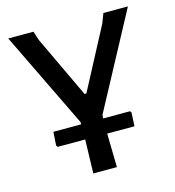

<svg xmlns="http://www.w3.org/2000/svg" viewBox="-98 -726 738 809"><g transform="rotate(-15 270.5 -321.0)"><path d="M427 -213 432 -207 429 -147H310L313 0H210L214 -147H94L89 -154L93 -213H214V-223L11 -642H121L134 -602L261 -333H269L410 -600L426 -642H533L311 -228L310 -213Z"/></g></svg>

Font: Alegreya Sans Medium
Style: Regular
Weight: 500
Designer: Juan Pablo del Peral
Foundry: Huerta Tipografica
Version: Version 2.007